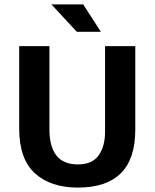

<svg xmlns="http://www.w3.org/2000/svg" viewBox="-20 -839 701 870"><path d="M67 -630H204V-253Q204 -175 235.5 -134.5Q267 -94 333 -94Q398 -94 427 -135Q456 -176 456 -241V-630H593V-251Q593 -119 527.5 -54Q462 11 333 11Q209 11 138 -54Q67 -119 67 -256ZM213 -819H357L437 -695H328Z"/></svg>

Font: Mukta
Style: Bold
Weight: 700
Designer: Girish Dalvi and Yashodeep Gholap
Foundry: Ek Type
Version: Version 2.538;PS 1.002;hotconv 16.6.51;makeotf.lib2.5.65220;